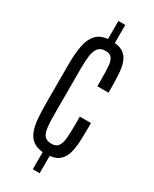

<svg xmlns="http://www.w3.org/2000/svg" viewBox="-246 -919 885 1100"><g transform="rotate(30 196.0 -368.5)"><path d="M185.5 -733.9V-859.4H231V-733.9ZM185.5 121.6V-2.9H231V121.6ZM204.1 8.8Q154.3 8.8 125.5 -10.3Q96.7 -29.3 83.3 -64Q69.8 -98.6 66.2 -145.8Q62.5 -192.9 62.5 -249.5V-502Q62.5 -568.4 72 -622.6Q81.5 -676.8 112.5 -709Q143.6 -741.2 207.5 -741.2Q257.3 -741.2 284.9 -723.6Q312.5 -706.1 324.5 -673.6Q336.4 -641.1 339.1 -596.4Q341.8 -551.8 341.8 -498V-475.1H268.1V-520Q268.1 -571.3 265.6 -605.5Q263.2 -639.6 250.7 -657Q238.3 -674.3 208 -674.3Q175.3 -674.3 159.9 -654.8Q144.5 -635.3 139.9 -599.9Q135.3 -564.5 135.3 -516.1V-222.2Q135.3 -165.5 139.2 -129.2Q143.1 -92.8 157.7 -75.4Q172.4 -58.1 204.6 -58.1Q235.4 -58.1 248.5 -77.1Q261.7 -96.2 264.9 -132.1Q268.1 -168 268.1 -219.2V-274.4H341.8V-252.4Q341.8 -195.3 339.4 -147.5Q336.9 -99.6 325 -64.7Q313 -29.8 284.7 -10.5Q256.3 8.8 204.1 8.8Z"/></g></svg>

Font: Antonio Thin
Style: Regular
Weight: 250
Designer: Vernon Adams
Foundry: Vernon Adams
Version: Version 1.002